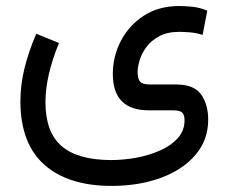

<svg xmlns="http://www.w3.org/2000/svg" viewBox="-20 -375 761 639"><path d="M176.3 -231.9Q131.3 -122.1 131.3 -35.2Q131.3 64.5 184.6 110.8Q237.8 157.2 348.6 157.7Q391.6 157.7 434.8 149.7Q478 141.6 514.2 125.2Q550.3 108.9 572.3 84Q594.2 59.1 594.2 25.4Q594.2 7.3 586.4 -0.2Q578.6 -7.8 555.7 -7.8H475.6Q355.5 -7.8 355.5 -128.4Q355.5 -187.5 382.3 -239Q409.2 -290.5 458.7 -322.8Q508.3 -355 577.1 -355Q591.3 -355 617.4 -352.8Q643.6 -350.6 669.9 -339.4L654.3 -258.8Q633.3 -265.6 612.3 -267.3Q591.3 -269 577.1 -269Q537.1 -269 510.3 -254.6Q483.4 -240.2 467.5 -218.8Q451.7 -197.3 444.8 -174.6Q438 -151.9 438 -134.8Q438 -113.3 446 -103.5Q454.1 -93.8 480.5 -93.8H568.4Q626.5 -93.3 649.7 -60.1Q672.9 -26.9 672.9 23.4Q672.9 90.8 630.6 140.4Q588.4 189.9 515.6 216.8Q442.9 243.7 351.1 243.7Q207 243.7 127.4 173.1Q47.9 102.5 47.9 -38.6Q47.9 -90.8 61 -145.8Q74.2 -200.7 100.6 -262.7Z"/></svg>

Font: Vazir WOL-UI
Style: Regular-WOL-UI
Weight: 400
Designer: Saber Rastikerdar
Foundry: Saber Rastikerdar
Version: Version 30.1.0